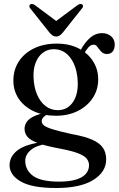

<svg xmlns="http://www.w3.org/2000/svg" viewBox="-20 -691 595 962"><path d="M340.5 -19Q278 -32.5 245.2 -42.8Q212.5 -53 200.8 -62.2Q189 -71.5 189 -83.5Q189 -95 198 -104.2Q207 -113.5 222.5 -121L212 -126.5Q170.5 -119 146.8 -106.8Q123 -94.5 113 -78.8Q103 -63 103 -46Q103 -22.5 118 -5Q133 12.5 172.2 26.8Q211.5 41 285 54.5Q340 65 370.8 76.8Q401.5 88.5 413.8 103.2Q426 118 426 137Q426 162.5 409.2 181Q392.5 199.5 359.5 209.2Q326.5 219 276 219Q184.5 219 145.5 190Q106.5 161 106.5 114.5Q106.5 84.5 134.2 60.8Q162 37 216 30L206 18.5Q109 30.5 68.5 61.5Q28 92.5 28 137Q28 186 84.2 218.5Q140.5 251 261.5 251Q382.5 251 447.2 210.8Q512 170.5 512 107.5Q512 74 496 50Q480 26 442.5 9.2Q405 -7.5 340.5 -19ZM371 -419.5 395.5 -414Q410.5 -438.5 422.2 -452.8Q434 -467 449 -467Q458.5 -467 464.8 -460Q471 -453 477.2 -444Q483.5 -435 492.5 -427.8Q501.5 -420.5 516 -420.5Q535 -420.5 545 -433.5Q555 -446.5 555 -467.5Q555 -493.5 536.8 -509.2Q518.5 -525 491 -525Q459 -525 433 -503Q407 -481 385 -442ZM472 -294Q472 -343.5 446.2 -384Q420.5 -424.5 374 -448.5Q327.5 -472.5 264.5 -472.5Q199 -472.5 150 -448.5Q101 -424.5 74 -382.8Q47 -341 47 -287Q47 -236.5 73.5 -196.8Q100 -157 148.2 -134Q196.5 -111 260.5 -111Q321 -111 368.8 -134.5Q416.5 -158 444.2 -199.2Q472 -240.5 472 -294ZM248 -444.5Q301.5 -445 334.2 -399.2Q367 -353.5 369.5 -279Q371.5 -216.5 344.5 -178Q317.5 -139.5 270 -139Q235.5 -139 208.5 -159.5Q181.5 -180 165.5 -217.8Q149.5 -255.5 148 -305.5Q146.5 -346 158.8 -377.2Q171 -408.5 194 -426.2Q217 -444 248 -444.5ZM281.5 -571 154 -666Q147 -670.5 141 -671Q135 -671.5 130.5 -668Q127 -665.5 127 -660Q127 -654.5 132 -648.5L228.5 -527Q236.5 -518 244 -513Q251.5 -508 262 -508Q272 -508 279 -513Q286 -518 294 -527L390.5 -648.5Q396 -654.5 396 -660Q396 -665.5 392.5 -668Q388.5 -671.5 382.2 -671Q376 -670.5 369.5 -666L241.5 -571Z"/></svg>

Font: Fraunces 48pt
Style: Regular
Weight: 400
Version: Version 1.000;[b76b70a41]